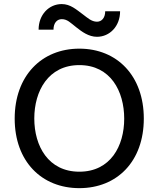

<svg xmlns="http://www.w3.org/2000/svg" viewBox="-20 -930 790 957"><path d="M696.8 -338.9C696.8 -551.8 564 -687.5 375.5 -687.5C187 -687.5 53.2 -551.8 53.2 -338.9C53.2 -126 187 7.8 375.5 7.8C564 7.8 696.8 -126 696.8 -338.9ZM150.9 -339.4C150.9 -475.6 220.2 -605.5 375.5 -605.5C530.8 -605.5 599.1 -475.6 599.1 -338.4C599.1 -202.1 530.8 -74.2 375.5 -74.2C220.7 -74.2 150.9 -202.1 150.9 -339.4ZM504.4 -874C504.4 -839.8 485.8 -821.8 463.4 -821.8C436 -821.8 415.5 -841.8 395 -856.9C359.9 -882.8 331.1 -909.7 287.6 -909.7C224.1 -909.7 172.4 -856.9 172.4 -782.2H246.6C246.6 -816.4 265.1 -834.5 287.6 -834.5C315.9 -834.5 330.6 -816.9 360.8 -793.5C388.2 -772 421.9 -746.6 463.4 -746.6C526.9 -746.6 578.6 -799.3 578.6 -874Z"/></svg>

Font: Inder
Style: Regular
Weight: 400
Designer: Irina Smirnova
Foundry: Irina Smirnova
Version: Version 1.001